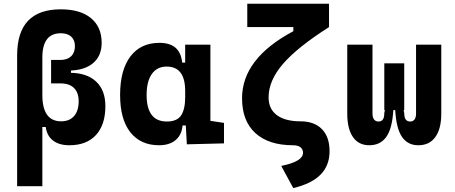

<svg xmlns="http://www.w3.org/2000/svg" viewBox="-20 -752 2384 1007"><path d="M343.8 9.8Q284.1 9.8 251.4 -20.5Q218.8 -50.8 218.8 -105.5L227.5 -85.9H173.8Q69.8 -139.6 69.8 -229.5V-460.4Q69.8 -582.5 127 -642.8Q184.1 -703.1 298.8 -703.1Q400.9 -703.1 457 -657Q513.2 -610.8 513.2 -527.3Q513.2 -458 467 -419.9Q420.9 -381.8 336.4 -381.8H248V-437.5H295.9Q332.6 -437.5 352.8 -456.7Q373 -475.8 373 -510.3Q373 -542 353.5 -559.8Q334 -577.6 298.8 -577.6Q202.1 -577.6 202.1 -450.7V-253.9Q202.1 -115.7 300.8 -115.7Q344.4 -115.7 368.5 -143.4Q392.6 -171 392.6 -221.2Q392.6 -266.1 368.2 -290.3Q343.8 -314.5 298.8 -314.5H248V-370.1H346.2Q435 -370.1 483.8 -324.5Q532.7 -278.9 532.7 -195.3Q532.7 -97.7 483.4 -43.9Q434.1 9.8 343.8 9.8ZM69.8 224.6V-345.7H202.1V224.6ZM248 -350.6V-398.4H352.1V-350.6Z M814.5 9.8Q717.3 9.8 663.6 -58.3Q609.9 -126.5 609.9 -253.9Q609.9 -384.3 663.8 -455.8Q717.8 -527.3 816.4 -527.3Q870.6 -527.3 900.4 -501.7Q930.2 -476.1 935.5 -423.8H981.4L951.2 -274.9Q951.2 -338.9 927 -370.8Q902.8 -402.8 854 -402.8Q803.7 -402.8 776.4 -364Q749 -325.2 749 -253.9Q749 -114.7 855 -114.7Q908.7 -114.7 929.9 -146.7Q951.2 -178.7 951.2 -242.7V-267.1L986.3 -93.8H937.5Q934.6 -59.6 918.5 -36.4Q902.3 -13.2 876 -1.7Q849.6 9.8 814.5 9.8ZM960 4.9 951.2 -151.9V-254.4H1083.5V-118.2L1154.8 -107.4V0ZM951.2 -211.4V-517.6H1083.5V-212.4Z M1518.1 234.4 1455.1 118.2Q1512.7 106.4 1541 89.3Q1569.3 72.2 1569.3 49.3Q1569.3 30.7 1555.7 20.2Q1542.1 9.8 1517.1 9.8Q1389.2 9.8 1319.3 -54Q1249.5 -117.8 1249.5 -236.8Q1249.5 -445.3 1518.6 -588.4V-628.9L1705.6 -609.9Q1539.1 -503.9 1463.9 -416.5Q1388.7 -329.1 1388.7 -241.7Q1388.7 -180.2 1432.3 -148Q1475.9 -115.7 1555.7 -115.7Q1628.5 -115.7 1668.5 -74.7Q1708.5 -33.6 1708.5 41Q1708.5 116.2 1661 164.1Q1613.6 212 1518.1 234.4ZM1276.9 -609.9V-732.4H1705.6V-609.9Z M2173.8 9.8Q2118.2 9.8 2088.1 -34.4Q2058.1 -78.6 2052.7 -176.3L2092.8 -193.4L2100.1 -159.7Q2100.1 -135.2 2108.2 -125Q2116.2 -114.7 2131.4 -114.7Q2146.6 -114.7 2154.3 -125.6Q2162.1 -136.5 2162.1 -156.2V-517.6H2294.4V-156.2Q2294.4 -76.7 2263.4 -33.4Q2232.4 9.8 2173.8 9.8ZM1917 9.8Q1860.8 9.8 1831 -33.4Q1801.3 -76.7 1801.3 -156.2V-517.6H1933.6V-156.2Q1933.6 -136.7 1941.7 -125.7Q1949.7 -114.7 1964.9 -114.7Q1980.1 -114.7 1987.8 -125Q1995.6 -135.2 1995.6 -159.7L2002.9 -193.4L2043 -176.3Q2037.6 -78.6 2006.3 -34.4Q1975.1 9.8 1917 9.8ZM1995.6 -174.3V-419.9H2100.1V-174.3Z"/></svg>

Font: Cascadia Mono PL
Style: Regular
Weight: 400
Monospace: yes
Designer: Aaron Bell
Foundry: Saja Typeworks
Version: Version 2102.003